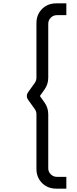

<svg xmlns="http://www.w3.org/2000/svg" viewBox="-20 -908 460 1146"><path d="M316.5 218Q264.5 218 231 184.5Q197.5 151 197.5 99.5V-226.5Q197.5 -242 188.5 -255.5L146 -315Q140 -324 140 -335Q140 -346 146 -355L188.5 -414.5Q197.5 -429 197.5 -443.5V-769Q197.5 -821 231 -854.5Q264.5 -888 316.5 -888H376V-817.5H319.5Q298.5 -817.5 283.2 -802.5Q268 -787.5 268 -765.5V-443.5Q268 -405 245.5 -373.5L218 -335L245.5 -296.5Q268 -265 268 -226.5V96.5Q268 117.5 283.2 132.5Q298.5 147.5 319.5 147.5H376V218Z"/></svg>

Font: Manrope ExtraLight
Style: Regular
Weight: 400
Version: Version 4.504